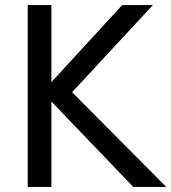

<svg xmlns="http://www.w3.org/2000/svg" viewBox="-20 -742 680 762"><path d="M509 0 184 -339V0H90V-722H184V-416L465 -722H587L266 -376L640 0Z"/></svg>

Font: Gen
Style: Regular
Weight: 400
Version: Version 1.000;PS 001.001;hotconv 1.0.56